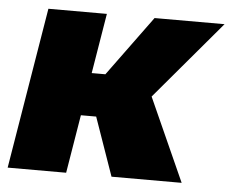

<svg xmlns="http://www.w3.org/2000/svg" viewBox="-44 -591 773 642"><g transform="rotate(5 342.5 -270.5)"><path d="M289.6 -541 200.2 0H3.9L93.3 -541ZM684.6 -541 392.6 -195.8H195.3L215.3 -339.4H302.2L449.7 -541ZM352.5 0 280.8 -204.6 460 -284.7 587.9 0Z"/></g></svg>

Font: Inter 17pt Black
Style: Italic
Weight: 900
Italic angle: -9.3988°
Version: Version 4.001;git-66647c0bb